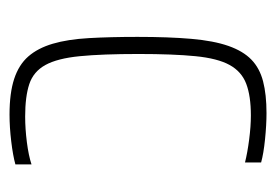

<svg xmlns="http://www.w3.org/2000/svg" viewBox="-106 -452 566 393"><g transform="rotate(90 176.5 -255.0)"><path d="M214 8Q170 8 141 -1.5Q112 -11 95 -30.5Q78 -50 69 -80.5Q60 -111 57.5 -154.5Q55 -198 55 -254Q55 -318 59 -364Q63 -410 73.5 -440Q84 -470 101.5 -487Q119 -504 146 -511Q173 -518 211 -518Q235 -518 264.5 -515Q294 -512 312 -507V-474Q292 -479 265 -482.5Q238 -486 216 -486Q176 -486 151 -476.5Q126 -467 112.5 -442.5Q99 -418 94.5 -372.5Q90 -327 90 -256Q90 -182 94.5 -136Q99 -90 112.5 -65.5Q126 -41 151.5 -32.5Q177 -24 218 -24Q243 -24 270.5 -27.5Q298 -31 316 -37V-4Q298 1 269 4.5Q240 8 214 8Z"/></g></svg>

Font: Saira Condensed Thin
Style: Regular
Weight: 250
Width: 3
Designer: Hector Gatti with collaboration of the Omnibus-Type team
Foundry: Omnibus-Type
Version: Version 1.101